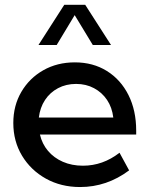

<svg xmlns="http://www.w3.org/2000/svg" viewBox="-20 -752 609 782"><path d="M505.9 -58.1Q415 9.8 306.2 9.8Q228.5 9.8 167 -24.4Q105.5 -58.6 69.8 -117.7Q34.2 -176.8 34.2 -251Q34.2 -321.8 66.9 -377.7Q99.6 -433.6 156.2 -465.8Q212.9 -498 284.7 -498Q358.9 -498 415.3 -462.9Q471.7 -427.7 503.2 -365Q534.7 -302.2 534.7 -219.7V-204.1H142.6Q151.4 -166 175.5 -137.5Q199.7 -108.9 236.1 -93Q272.5 -77.1 317.9 -77.1Q398.9 -77.1 466.8 -129.9ZM138.2 -273.4H441.4Q436.5 -314.5 416 -345Q395.5 -375.5 363 -392.8Q330.6 -410.2 290 -410.2Q249 -410.2 216.3 -392.8Q183.6 -375.5 163.3 -344.7Q143.1 -314 138.2 -273.4ZM432.1 -568.8H357.9L284.2 -690.4L210.9 -568.8H136.7L241.7 -732.4H327.1Z"/></svg>

Font: Kumbh Sans Medium
Style: Regular
Weight: 500
Version: Version 1.005